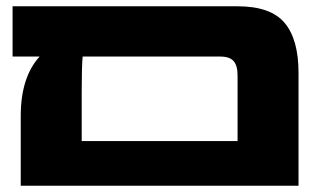

<svg xmlns="http://www.w3.org/2000/svg" viewBox="-20 -591 1010 611"><path d="M930 -359V0H46V-222Q46 -345 106 -411H20V-571H736Q841 -571 885.5 -518.5Q930 -466 930 -359ZM736 -142V-351Q736 -382 723.5 -396.5Q711 -411 681 -411H243Q240 -380 240 -300V-142Z"/></svg>

Font: FiraGO Heavy
Style: Regular
Weight: 900
Designer: bBox Type
Foundry: bBox Type GmbH
Version: Version 1.001